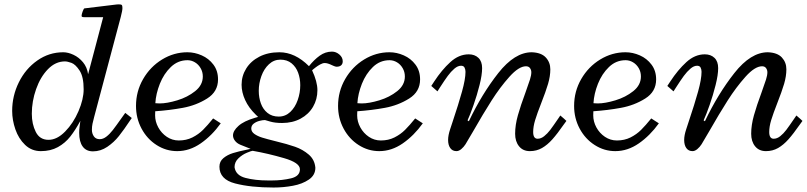

<svg xmlns="http://www.w3.org/2000/svg" viewBox="-20 -670 3627 863"><path d="M393.1 -86.4Q393.1 -101.1 395.8 -114Q398.4 -127 403.3 -144.5L522.9 -594.2Q530.3 -622.6 530.3 -633.8Q530.3 -644.5 527.3 -647.5Q524.4 -650.4 513.7 -650.4Q507.8 -650.4 504.4 -649.9L359.4 -632.3Q356.4 -631.8 351.6 -618.7Q346.7 -605.5 346.7 -598.6Q346.7 -595.7 349.1 -594.2Q351.6 -592.8 359.4 -592.8H443.8L440.9 -582Q430.7 -543.5 408.4 -458.7Q386.2 -374 376 -336.4Q371.6 -367.7 353.3 -389.9Q335 -412.1 310.5 -423.6Q286.1 -435.1 264.2 -435.1Q200.2 -435.1 147.5 -397.9Q94.7 -360.8 64.7 -300Q34.7 -239.3 34.7 -171.4Q34.7 -130.4 49.1 -88.6Q63.5 -46.9 92.8 -18.8Q122.1 9.3 163.6 9.3Q207.5 9.3 240.2 -8.8Q272.9 -26.9 295.9 -56.2Q318.8 -85.4 341.3 -127Q340.3 -118.2 339.4 -113.8Q338.9 -110.4 337.4 -97.4Q335.9 -84.5 335.9 -73.2Q335.9 -32.7 351.8 -11.2Q367.7 10.3 397.9 10.3Q432.1 10.3 462.2 -10Q492.2 -30.3 514.6 -58.6Q537.1 -86.9 565.9 -130.4Q566.9 -131.3 572.3 -139.6L543 -162.6Q532.2 -147 526.9 -140.1Q501.5 -104 487.1 -85.4Q472.7 -66.9 458 -55.7Q443.4 -44.4 428.2 -44.4Q410.6 -44.4 401.9 -57.1Q393.1 -69.8 393.1 -86.4ZM198.2 -41.5Q158.7 -41.5 140.9 -76.9Q123 -112.3 123 -158.7Q123 -214.8 142.3 -269.5Q161.6 -324.2 195.6 -359.1Q229.5 -394 272 -394Q282.7 -394 301 -387.5Q319.3 -380.9 337.6 -353Q356 -325.2 356 -268.6Q356 -224.1 332.8 -170.2Q309.6 -116.2 272.9 -78.9Q236.3 -41.5 198.2 -41.5Z M591.3 -193.8Q591.3 -138.7 616.2 -92Q641.1 -45.4 683.8 -18.1Q726.6 9.3 776.4 9.3Q832 9.3 882.3 -25.6Q932.6 -60.5 972.2 -115.7L938 -137.7Q913.1 -106.9 892.6 -86.4Q872.1 -65.9 844.7 -52.2Q817.4 -38.6 783.7 -38.6Q754.4 -38.6 730 -54.9Q705.6 -71.3 691.4 -97.4Q677.2 -123.5 677.2 -151.4L677.7 -169.9Q741.7 -174.3 801.8 -185.3Q861.8 -196.3 910.9 -227.1Q960 -257.8 960 -313Q960 -352.1 939.2 -379.6Q918.5 -407.2 886.7 -421.1Q855 -435.1 822.3 -435.1Q761.7 -435.1 708.5 -402.6Q655.3 -370.1 623.3 -314.7Q591.3 -259.3 591.3 -193.8ZM891.6 -326.2Q891.6 -287.6 857.2 -260.3Q822.8 -232.9 776.6 -219Q730.5 -205.1 697.3 -205.1Q692.9 -205.1 678.2 -206.1Q680.7 -248.5 698.5 -293.5Q716.3 -338.4 748 -368.9Q779.8 -399.4 822.8 -399.4Q840.3 -399.4 856.2 -389.9Q872.1 -380.4 881.8 -363.5Q891.6 -346.7 891.6 -326.2Z M1397.5 84Q1394.5 47.9 1367.9 24.9Q1341.3 2 1306.4 -10.3Q1271.5 -22.5 1217.3 -35.6Q1179.7 -44.9 1158.4 -51.5Q1137.2 -58.1 1123.3 -68.1Q1109.4 -78.1 1109.4 -92.3Q1109.4 -106 1120.6 -114.5Q1131.8 -123 1146.2 -126.7Q1160.6 -130.4 1170.9 -130.4Q1173.3 -129.9 1194.8 -123.5Q1216.3 -117.2 1248 -117.2Q1294.9 -117.2 1331.1 -136.7Q1367.2 -156.2 1387 -189.9Q1406.7 -223.6 1406.7 -264.6Q1406.7 -302.7 1382.8 -354L1387.7 -358.4Q1390.1 -360.4 1398.9 -367.2Q1407.7 -374 1419.2 -380.4Q1430.7 -386.7 1439.5 -386.7Q1452.6 -386.7 1472.2 -377Q1473.6 -376.5 1480.7 -373.3Q1487.8 -370.1 1493.2 -370.1Q1506.3 -370.1 1513.4 -376.5Q1520.5 -382.8 1520.5 -394.5Q1520.5 -412.1 1505.4 -425Q1490.2 -438 1472.2 -438Q1442.4 -438 1417 -419.7Q1391.6 -401.4 1368.7 -372.6Q1306.2 -435.1 1235.8 -435.1Q1184.6 -435.1 1146 -415.3Q1107.4 -395.5 1086.7 -362.1Q1065.9 -328.6 1065.9 -289.1Q1065.9 -255.4 1081.8 -220.5Q1097.7 -185.5 1129.4 -154.8L1140.1 -144.5L1126.5 -140.6Q1076.2 -126 1051.8 -104Q1027.3 -82 1027.3 -61.5Q1027.3 -48.8 1036.1 -37.4Q1044.9 -25.9 1060.1 -19.5L1106.4 -1Q1096.7 1 1091.3 2.4Q1052.2 10.3 1027.1 18.1Q1002 25.9 984.1 40.8Q966.3 55.7 966.3 79.1Q966.3 136.2 1036.6 154.5Q1106.9 172.9 1210 172.9Q1253.9 172.9 1296.4 165Q1338.9 157.2 1368.2 137.2Q1397.5 117.2 1397.5 84ZM1240.2 -401.9Q1270.5 -401.9 1290.5 -385.5Q1310.5 -369.1 1320.1 -343Q1329.6 -316.9 1329.6 -287.1Q1329.6 -252.9 1318.1 -220.2Q1306.6 -187.5 1284.7 -166.7Q1262.7 -146 1232.9 -146Q1202.6 -146 1182.4 -162.4Q1162.1 -178.7 1152.6 -205.1Q1143.1 -231.4 1143.1 -261.7Q1143.1 -295.4 1154.8 -327.9Q1166.5 -360.4 1188.7 -381.1Q1210.9 -401.9 1240.2 -401.9ZM1115.7 7.8Q1185.1 20 1256.6 40.8Q1328.1 61.5 1328.1 90.8Q1328.1 122.1 1288.1 131.6Q1248 141.1 1202.6 141.1H1184.1Q1126.5 141.1 1083 129.6Q1039.6 118.2 1034.2 81.5Q1034.2 58.1 1051.8 41.5Q1069.3 24.9 1090.1 16.4Q1110.8 7.8 1115.7 7.8Z M1499.5 -193.8Q1499.5 -138.7 1524.4 -92Q1549.3 -45.4 1592 -18.1Q1634.8 9.3 1684.6 9.3Q1740.2 9.3 1790.5 -25.6Q1840.8 -60.5 1880.4 -115.7L1846.2 -137.7Q1821.3 -106.9 1800.8 -86.4Q1780.3 -65.9 1752.9 -52.2Q1725.6 -38.6 1691.9 -38.6Q1662.6 -38.6 1638.2 -54.9Q1613.8 -71.3 1599.6 -97.4Q1585.4 -123.5 1585.4 -151.4L1585.9 -169.9Q1649.9 -174.3 1710 -185.3Q1770 -196.3 1819.1 -227.1Q1868.2 -257.8 1868.2 -313Q1868.2 -352.1 1847.4 -379.6Q1826.7 -407.2 1794.9 -421.1Q1763.2 -435.1 1730.5 -435.1Q1669.9 -435.1 1616.7 -402.6Q1563.5 -370.1 1531.5 -314.7Q1499.5 -259.3 1499.5 -193.8ZM1799.8 -326.2Q1799.8 -287.6 1765.4 -260.3Q1731 -232.9 1684.8 -219Q1638.7 -205.1 1605.5 -205.1Q1601.1 -205.1 1586.4 -206.1Q1588.9 -248.5 1606.7 -293.5Q1624.5 -338.4 1656.2 -368.9Q1688 -399.4 1731 -399.4Q1748.5 -399.4 1764.4 -389.9Q1780.3 -380.4 1790 -363.5Q1799.8 -346.7 1799.8 -326.2Z M2147 -363.8Q2147 -394 2130.4 -409.9Q2113.8 -425.8 2086.9 -425.8Q2042.5 -425.8 2004.2 -390.9Q1965.8 -356 1931.6 -303.7L1918.5 -283.7L1946.3 -259.3L1956.5 -275.4Q1978.5 -309.6 1992.7 -328.9Q2006.8 -348.1 2022.2 -361.3Q2037.6 -374.5 2052.2 -374.5Q2064 -374.5 2068.1 -366Q2072.3 -357.4 2072.3 -347.2Q2072.3 -314.5 2056.6 -258.3Q2041 -202.1 2013.7 -120.6L2003.4 -89.4Q1994.1 -61.5 1994.1 -41Q1994.1 -18.1 2003.9 -4.4Q2013.7 9.3 2031.7 9.3Q2042.5 9.3 2053.5 0Q2064.5 -9.3 2072.3 -21.5Q2078.1 -30.8 2106 -78.6Q2151.4 -158.2 2189.5 -218Q2227.5 -277.8 2269.8 -325Q2312 -372.1 2344.2 -372.1Q2356.4 -372.1 2362.3 -363.8Q2368.2 -355.5 2368.2 -345.2Q2368.2 -332 2362.1 -312.5Q2356 -293 2341.8 -253.9Q2320.3 -196.3 2307.9 -152.1Q2295.4 -107.9 2295.4 -68.8Q2295.4 -34.2 2313 -12.5Q2330.6 9.3 2361.8 9.3Q2391.6 9.3 2416 -4.6Q2440.4 -18.6 2462.6 -43.5Q2484.9 -68.4 2515.1 -111.8L2525.9 -126.5Q2516.6 -135.7 2498.5 -150.9L2491.2 -140.1Q2466.3 -103.5 2453.4 -86.4Q2440.4 -69.3 2426 -57.9Q2411.6 -46.4 2396.5 -46.4Q2376.5 -46.4 2376.5 -76.7Q2376.5 -101.1 2385.5 -130.6Q2394.5 -160.2 2412.6 -206.1Q2433.1 -258.3 2443.4 -293Q2453.6 -327.6 2453.6 -358.4Q2453.6 -389.6 2433.3 -411.6Q2413.1 -433.6 2370.1 -435.1Q2293.5 -435.1 2219.7 -341.6Q2146 -248 2087.4 -125L2081.5 -128.9Q2093.3 -154.3 2108.6 -198.2Q2124 -242.2 2135.5 -287.8Q2147 -333.5 2147 -363.8Z M2560.5 -193.8Q2560.5 -138.7 2585.4 -92Q2610.4 -45.4 2653.1 -18.1Q2695.8 9.3 2745.6 9.3Q2801.3 9.3 2851.6 -25.6Q2901.9 -60.5 2941.4 -115.7L2907.2 -137.7Q2882.3 -106.9 2861.8 -86.4Q2841.3 -65.9 2814 -52.2Q2786.6 -38.6 2752.9 -38.6Q2723.6 -38.6 2699.2 -54.9Q2674.8 -71.3 2660.6 -97.4Q2646.5 -123.5 2646.5 -151.4L2647 -169.9Q2710.9 -174.3 2771 -185.3Q2831.1 -196.3 2880.1 -227.1Q2929.2 -257.8 2929.2 -313Q2929.2 -352.1 2908.4 -379.6Q2887.7 -407.2 2856 -421.1Q2824.2 -435.1 2791.5 -435.1Q2731 -435.1 2677.7 -402.6Q2624.5 -370.1 2592.5 -314.7Q2560.5 -259.3 2560.5 -193.8ZM2860.8 -326.2Q2860.8 -287.6 2826.4 -260.3Q2792 -232.9 2745.8 -219Q2699.7 -205.1 2666.5 -205.1Q2662.1 -205.1 2647.5 -206.1Q2649.9 -248.5 2667.7 -293.5Q2685.5 -338.4 2717.3 -368.9Q2749 -399.4 2792 -399.4Q2809.6 -399.4 2825.4 -389.9Q2841.3 -380.4 2851.1 -363.5Q2860.8 -346.7 2860.8 -326.2Z M3208 -363.8Q3208 -394 3191.4 -409.9Q3174.8 -425.8 3147.9 -425.8Q3103.5 -425.8 3065.2 -390.9Q3026.9 -356 2992.7 -303.7L2979.5 -283.7L3007.3 -259.3L3017.6 -275.4Q3039.6 -309.6 3053.7 -328.9Q3067.9 -348.1 3083.3 -361.3Q3098.6 -374.5 3113.3 -374.5Q3125 -374.5 3129.2 -366Q3133.3 -357.4 3133.3 -347.2Q3133.3 -314.5 3117.7 -258.3Q3102.1 -202.1 3074.7 -120.6L3064.5 -89.4Q3055.2 -61.5 3055.2 -41Q3055.2 -18.1 3064.9 -4.4Q3074.7 9.3 3092.8 9.3Q3103.5 9.3 3114.5 0Q3125.5 -9.3 3133.3 -21.5Q3139.2 -30.8 3167 -78.6Q3212.4 -158.2 3250.5 -218Q3288.6 -277.8 3330.8 -325Q3373 -372.1 3405.3 -372.1Q3417.5 -372.1 3423.3 -363.8Q3429.2 -355.5 3429.2 -345.2Q3429.2 -332 3423.1 -312.5Q3417 -293 3402.8 -253.9Q3381.3 -196.3 3368.9 -152.1Q3356.4 -107.9 3356.4 -68.8Q3356.4 -34.2 3374 -12.5Q3391.6 9.3 3422.9 9.3Q3452.6 9.3 3477.1 -4.6Q3501.5 -18.6 3523.7 -43.5Q3545.9 -68.4 3576.2 -111.8L3586.9 -126.5Q3577.6 -135.7 3559.6 -150.9L3552.2 -140.1Q3527.3 -103.5 3514.4 -86.4Q3501.5 -69.3 3487.1 -57.9Q3472.7 -46.4 3457.5 -46.4Q3437.5 -46.4 3437.5 -76.7Q3437.5 -101.1 3446.5 -130.6Q3455.6 -160.2 3473.6 -206.1Q3494.1 -258.3 3504.4 -293Q3514.6 -327.6 3514.6 -358.4Q3514.6 -389.6 3494.4 -411.6Q3474.1 -433.6 3431.2 -435.1Q3354.5 -435.1 3280.8 -341.6Q3207 -248 3148.4 -125L3142.6 -128.9Q3154.3 -154.3 3169.7 -198.2Q3185.1 -242.2 3196.5 -287.8Q3208 -333.5 3208 -363.8Z"/></svg>

Font: Radley
Style: Italic
Weight: 400
Italic angle: -12°
Designer: Vernon Adams
Foundry: Vernon Adams
Version: Version 1.003; ttfautohint (v1.6)